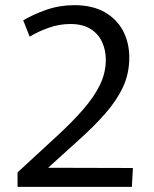

<svg xmlns="http://www.w3.org/2000/svg" viewBox="-20 -724 595 744"><path d="M48 -56Q130 -132 194 -190.5Q258 -249 301.5 -299Q345 -349 367.5 -395.5Q390 -442 390 -493Q390 -530 375.5 -561.5Q361 -593 330.5 -612Q300 -631 253 -631Q210 -631 169 -616.5Q128 -602 95 -582L70 -645Q108 -668 159.5 -686Q211 -704 268 -704Q338 -704 385.5 -677Q433 -650 457 -604Q481 -558 481 -501Q481 -439 456.5 -386.5Q432 -334 387.5 -283.5Q343 -233 282 -178.5Q221 -124 150 -59L135 -74L495 -73L491 0H48Z"/></svg>

Font: Murecho Thin
Style: Regular
Weight: 400
Version: Version 1.010